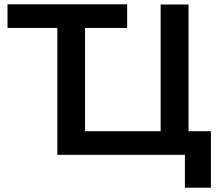

<svg xmlns="http://www.w3.org/2000/svg" viewBox="-20 -720 1023 894"><path d="M962 -109V154H841V1H247V-590H15V-700H572V-590H376V-109H728V-699H858V-109Z"/></svg>

Font: mBank SemiBold
Style: Regular
Weight: 600
Designer: Julieta Ulanovsky
Foundry: Julieta Ulanovsky
Version: Version 7.200